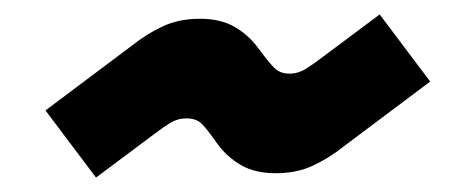

<svg xmlns="http://www.w3.org/2000/svg" viewBox="-20 -483 660 266"><path d="M113 -237 43 -330 163 -420Q183 -436 205.5 -446.5Q228 -457 257 -457Q286 -457 305.5 -445.5Q325 -434 338 -416Q352 -397 360 -389Q368 -381 381 -381Q393 -381 403.5 -387.5Q414 -394 427 -404L506 -463L576 -370L456 -280Q436 -264 413.5 -253.5Q391 -243 362 -243Q333 -243 313.5 -254.5Q294 -266 281 -284Q267 -304 259.5 -311.5Q252 -319 238 -319Q226 -319 215.5 -312.5Q205 -306 192 -296Z"/></svg>

Font: Space 7353
Style: Regular
Weight: 400
Designer: Christine Claussen + Ruben Lyon  (Space 7353)
Version: Version 1.000;FEAKit 1.0